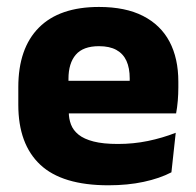

<svg xmlns="http://www.w3.org/2000/svg" viewBox="-20 -526 570 558"><path d="M295 12.5Q160.9 12.5 97.1 -47.2Q33.2 -107 33.2 -221.4V-272.5Q33.2 -385.7 93.1 -445.8Q152.9 -505.8 267.7 -505.8Q344.5 -505.8 395.6 -479.7Q446.8 -453.6 472.6 -405.1Q498.3 -356.5 498.3 -288.5V-272.1Q498.3 -253 496.7 -233.3Q495 -213.5 491.8 -196.4H354.1Q355.8 -225.6 356.4 -251.4Q357 -277.2 357 -297.9Q357 -328.3 347.5 -349.2Q337.9 -370 318.2 -380.9Q298.5 -391.8 267.7 -391.8Q221.7 -391.8 200.4 -367.1Q179 -342.4 179 -296.9V-252L179.9 -235.3V-200.5Q179.9 -181.3 186.2 -164.4Q192.5 -147.5 208.3 -134.7Q224.2 -121.9 251.9 -114.8Q279.7 -107.6 322.6 -107.6Q367.9 -107.6 410 -116.3Q452.1 -125 490.7 -140.1L478.2 -25.2Q444.2 -7.5 397.6 2.5Q351.1 12.5 295 12.5ZM114.2 -196.4V-291.2H461V-196.4Z"/></svg>

Font: Anek Bangla Medium
Style: Regular
Weight: 500
Designer: Sulekha Rajkumar (Bangla), Yesha Goshar (Latin)
Foundry: Ek Type
Version: Version 1.003